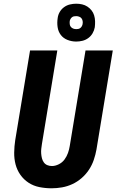

<svg xmlns="http://www.w3.org/2000/svg" viewBox="-20 -1007 640 1035"><path d="M258 8Q224 8 192 1.5Q160 -5 134 -22Q108 -39 90 -64.5Q72 -90 64 -120.5Q56 -151 56.5 -184.5Q57 -218 62 -251L142 -735H289L206 -231Q204 -218 202.5 -205Q201 -192 202 -179Q203 -166 206 -154Q209 -142 216 -132Q223 -122 234.5 -117Q246 -112 260 -112Q278 -112 297 -121.5Q316 -131 328 -147.5Q340 -164 346.5 -182.5Q353 -201 356 -220L441 -735H588L500 -201Q495 -173 485.5 -145Q476 -117 459.5 -92Q443 -67 420 -47Q397 -27 370 -14.5Q343 -2 314.5 3Q286 8 258 8ZM391 -783Q366 -783 343.5 -792Q321 -801 307.5 -819Q294 -837 290.5 -861Q287 -885 291 -910Q293 -927 302 -942.5Q311 -958 325.5 -968.5Q340 -979 357 -983Q374 -987 391 -987Q407 -987 422.5 -983.5Q438 -980 451 -971.5Q464 -963 473.5 -951Q483 -939 487.5 -924Q492 -909 492.5 -893Q493 -877 491 -860Q488 -843 479 -827.5Q470 -812 455.5 -801.5Q441 -791 424 -787Q407 -783 391 -783ZM391 -850Q396 -850 402 -851Q408 -852 413 -856Q418 -860 421 -865.5Q424 -871 425 -876Q427 -885 425.5 -893.5Q424 -902 419.5 -908Q415 -914 407 -917Q399 -920 391 -920Q385 -920 379 -919Q373 -918 368 -914Q363 -910 360 -904.5Q357 -899 356 -894Q355 -885 356 -876.5Q357 -868 362 -862Q367 -856 374.5 -853Q382 -850 391 -850Z"/></svg>

Font: Iosevka SS04 Hv Ex Obl
Style: Regular
Weight: 900
Width: 7
Italic angle: -9°
Monospace: yes
Designer: Belleve Invis
Foundry: Belleve Invis
Version: Version 19.0.0; ttfautohint (v1.8.4)